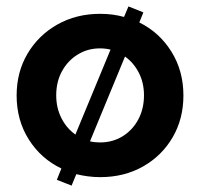

<svg xmlns="http://www.w3.org/2000/svg" viewBox="-20 -541 622 597"><path d="M202.6 36.1 156.7 18.1 170.9 -17.1Q107.4 -47.4 69.6 -107.2Q31.7 -167 31.7 -244.1Q31.7 -316.9 65.7 -374.3Q99.6 -431.6 158.4 -464.8Q217.3 -498 291.5 -498Q311.5 -498 329.8 -495.6Q348.1 -493.2 365.7 -488.3L379.4 -521L425.8 -502.4L413.1 -471.2Q475.6 -440.4 512.9 -380.6Q550.3 -320.8 550.3 -244.1Q550.3 -171.4 516.8 -114Q483.4 -56.6 424.8 -23.4Q366.2 9.8 291.5 9.8Q272 9.8 253.4 7.3Q234.9 4.9 217.3 0.5ZM214.4 -122.6 323.7 -386.7Q308.1 -390.6 291 -390.6Q252.4 -390.6 221.4 -371.3Q190.4 -352.1 172.6 -319.3Q154.8 -286.6 154.8 -244.6Q154.8 -205.6 170.9 -173.8Q187 -142.1 214.4 -122.6ZM291 -98.1Q330.1 -98.1 361.1 -117.2Q392.1 -136.2 409.9 -169.4Q427.7 -202.6 427.7 -244.6Q427.7 -283.7 411.6 -314.9Q395.5 -346.2 368.7 -365.2L259.8 -101.6Q274.4 -98.1 291 -98.1Z"/></svg>

Font: Kumbh Sans SemiBold
Style: Regular
Weight: 600
Version: Version 1.005